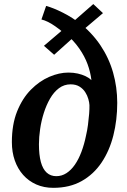

<svg xmlns="http://www.w3.org/2000/svg" viewBox="-20 -890 612 922"><path d="M236 12Q191 12 154.2 -4.2Q117.5 -20.5 91.2 -50Q65 -79.5 51 -119.5Q37 -159.5 37 -207.5Q37 -292.5 62.2 -355.2Q87.5 -418 128.2 -459.2Q169 -500.5 216.5 -521Q264 -541.5 308.5 -541.5Q332.5 -541.5 353.5 -536.8Q374.5 -532 391.2 -524Q408 -516 419 -505Q414.5 -543.5 400.5 -581.8Q386.5 -620 360.5 -657.2Q334.5 -694.5 294.5 -730L363 -737.5L240 -627L191 -670L317.5 -777.5L308.5 -711.5Q281 -738.5 245.2 -763.8Q209.5 -789 179 -796.5L201.5 -861.5Q235.5 -852.5 282.2 -829Q329 -805.5 370 -772.5L311 -768L428 -870.5L474.5 -827L349 -720.5L356 -785Q420.5 -734.5 461.8 -673.2Q503 -612 523 -541.8Q543 -471.5 543 -396Q543 -314 524.5 -240.2Q506 -166.5 468 -109.8Q430 -53 372.2 -20.5Q314.5 12 236 12ZM250.5 -44Q276.5 -44 299 -58.5Q321.5 -73 339.5 -99Q357.5 -125 371 -160.8Q384.5 -196.5 393 -238.5Q399 -263.5 402.5 -290.8Q406 -318 408 -342.8Q410 -367.5 409.5 -385.5Q409 -397.5 404.2 -414.5Q399.5 -431.5 389.2 -447.5Q379 -463.5 361.8 -474.2Q344.5 -485 319 -485Q288 -485 263.2 -466.5Q238.5 -448 220.5 -416.8Q202.5 -385.5 190.5 -347.8Q178.5 -310 172.8 -270.8Q167 -231.5 167 -197.5Q167 -146.5 176.2 -112.2Q185.5 -78 204.2 -61Q223 -44 250.5 -44Z"/></svg>

Font: Merriweather Light 18pt SemiBold
Style: Italic
Weight: 600
Italic angle: -7.8°
Version: Version 2.101